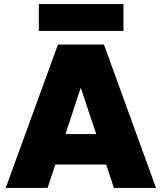

<svg xmlns="http://www.w3.org/2000/svg" viewBox="-20 -924 795 944"><path d="M502 -115H252L214 0H8L265 -705H491L747 0H540ZM453 -265 377 -493 302 -265ZM587 -904V-772H171V-904Z"/></svg>

Font: DVN-Poppins ExtBd
Style: Regular
Weight: 800
Designer: Ninad Kale (Devanagari), Jonny Pinhorn (Latin)
Foundry: Indian Type Foundry
Version: 4.004